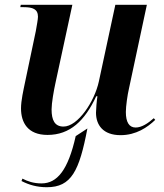

<svg xmlns="http://www.w3.org/2000/svg" viewBox="-20 -556 686 804"><path d="M485 10C550 10 598 -23 630 -54L624 -61C599 -39 573 -22 548 -22C521 -22 507 -44 507 -87C507 -111 514 -160 520 -185L595 -536H463L394 -215C376 -131 306 -26 246 -26C209 -26 196 -53 196 -98C196 -124 205 -176 213 -212L283 -536H67L65 -526H79C117 -526 139 -518 139 -486C139 -475 134 -450 130 -426L85 -212C78 -178 68 -135 68 -102C68 -43 96 9 179 9C273 9 335 -50 383 -153H388C385 -135 382 -98 382 -84C382 -33 411 10 485 10ZM176 228C279 228 312 160 346 -18L297 14C265 157 219 212 154 212C120 212 95 203 74 192L70 202C101 218 135 228 176 228Z"/></svg>

Font: Noto Serif Display SemiBold
Style: Italic
Weight: 600
Italic angle: -12°
Designer: Monotype Design Team
Foundry: Monotype Imaging Inc.
Version: Version 2.009